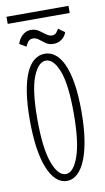

<svg xmlns="http://www.w3.org/2000/svg" viewBox="-83 -747 439 799"><g transform="rotate(-10 136.0 -348.0)"><path d="M134 11Q108.5 11 88.2 -8Q68 -27 53.8 -62.8Q39.5 -98.5 32.2 -149.2Q25 -200 25 -263.5Q25 -333 33 -383Q41 -433 55.5 -464.8Q70 -496.5 90 -511.5Q110 -526.5 134 -526.5Q157.5 -526.5 177.2 -511.5Q197 -496.5 211.8 -464.8Q226.5 -433 234.8 -383Q243 -333 243 -263.5Q243 -200 235.5 -149.2Q228 -98.5 213.8 -62.8Q199.5 -27 179.2 -8Q159 11 134 11ZM134 -18Q166 -18 188 -79Q210 -140 210 -263.5Q210 -384.5 188 -441Q166 -497.5 134 -497.5Q101 -497.5 78.8 -441Q56.5 -384.5 56.5 -263.5Q56.5 -140 78.8 -79Q101 -18 134 -18ZM177.5 -560.5Q158.5 -560.5 145.5 -569.8Q132.5 -579 121.2 -588.2Q110 -597.5 96.5 -597.5Q82 -597.5 74.5 -586.5Q67 -575.5 64.5 -568.5L36.5 -585Q39 -594.5 46.2 -605.8Q53.5 -617 65.5 -625.5Q77.5 -634 94 -634Q113 -634 127 -624.5Q141 -615 153.2 -605.5Q165.5 -596 178.5 -596Q190 -596 196.5 -604.5Q203 -613 206.5 -619.5L233.5 -600Q231 -591.5 223.8 -582.2Q216.5 -573 205 -566.8Q193.5 -560.5 177.5 -560.5ZM4 -675.5V-705.5H266V-675.5Z"/></g></svg>

Font: Imbue Thin 10pt Thin
Style: Regular
Weight: 250
Version: Version 1.102